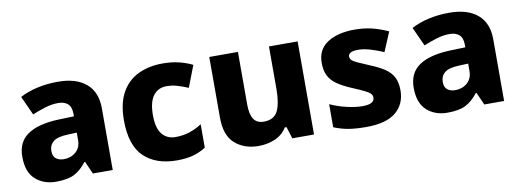

<svg xmlns="http://www.w3.org/2000/svg" viewBox="-50 -832 3022 1115"><g transform="rotate(-10 1460.5 -275.0)"><path d="M318 -560Q425 -560 484 -510Q543 -460 543 -364V0H426L393 -74H389Q354 -29 315 -9.5Q276 10 208 10Q135 10 87 -33Q39 -76 39 -166Q39 -253 100.5 -295.5Q162 -338 281 -343L375 -346V-362Q375 -402 354.5 -420Q334 -438 298 -438Q262 -438 223 -426.5Q184 -415 144 -398L93 -510Q138 -534 195 -547Q252 -560 318 -560ZM324 -248Q261 -246 236 -225.5Q211 -205 211 -170Q211 -139 229 -125Q247 -111 275 -111Q317 -111 346 -136.5Q375 -162 375 -206V-250Z M921 10Q797 10 727 -57.5Q657 -125 657 -272Q657 -372 692.5 -435.5Q728 -499 791 -529Q854 -559 935 -559Q989 -559 1032.5 -548Q1076 -537 1110 -520L1061 -393Q1026 -408 996 -416.5Q966 -425 935 -425Q884 -425 856 -387Q828 -349 828 -273Q828 -196 857 -160.5Q886 -125 936 -125Q980 -125 1018.5 -137.5Q1057 -150 1092 -173V-35Q1058 -13 1018 -1.5Q978 10 921 10Z M1730 -549V0H1602L1580 -70H1570Q1544 -28 1499 -9Q1454 10 1403 10Q1318 10 1263.5 -38Q1209 -86 1209 -191V-549H1378V-238Q1378 -182 1396.5 -153Q1415 -124 1456 -124Q1517 -124 1539 -169Q1561 -214 1561 -299V-549Z M2269 -166Q2269 -85 2212.5 -37.5Q2156 10 2036 10Q1978 10 1934.5 3Q1891 -4 1847 -22V-158Q1895 -136 1947 -124.5Q1999 -113 2035 -113Q2073 -113 2090 -123Q2107 -133 2107 -151Q2107 -164 2098.5 -174Q2090 -184 2064.5 -196.5Q2039 -209 1989 -230Q1940 -251 1908.5 -273Q1877 -295 1861.5 -325.5Q1846 -356 1846 -402Q1846 -480 1906.5 -519.5Q1967 -559 2067 -559Q2120 -559 2167 -548Q2214 -537 2264 -514L2216 -400Q2175 -418 2136.5 -429Q2098 -440 2067 -440Q2009 -440 2009 -410Q2009 -399 2017.5 -389.5Q2026 -380 2050.5 -369Q2075 -358 2122 -338Q2169 -319 2202 -297.5Q2235 -276 2252 -245Q2269 -214 2269 -166Z M2626 -560Q2733 -560 2792 -510Q2851 -460 2851 -364V0H2734L2701 -74H2697Q2662 -29 2623 -9.5Q2584 10 2516 10Q2443 10 2395 -33Q2347 -76 2347 -166Q2347 -253 2408.5 -295.5Q2470 -338 2589 -343L2683 -346V-362Q2683 -402 2662.5 -420Q2642 -438 2606 -438Q2570 -438 2531 -426.5Q2492 -415 2452 -398L2401 -510Q2446 -534 2503 -547Q2560 -560 2626 -560ZM2632 -248Q2569 -246 2544 -225.5Q2519 -205 2519 -170Q2519 -139 2537 -125Q2555 -111 2583 -111Q2625 -111 2654 -136.5Q2683 -162 2683 -206V-250Z"/></g></svg>

Font: Noto Sans Myanmar ExtraBold
Style: Regular
Weight: 800
Designer: Monotype Design Team
Foundry: Monotype Imaging Inc.
Version: Version 2.107; ttfautohint (v1.8.4.7-5d5b)